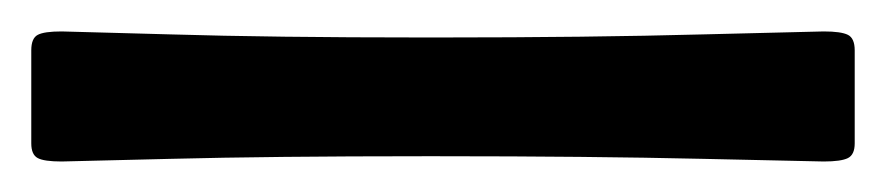

<svg xmlns="http://www.w3.org/2000/svg" viewBox="-30 155 572 124"><path d="M243.2 255.9Q146 255.9 79.6 257.6Q13.2 259.3 9.8 259.3Q-1.5 259.3 -5.6 257.1Q-9.8 254.9 -9.8 247.6V187.5Q-9.8 179.7 -5.6 177.5Q-1.5 175.3 9.8 175.3Q13.2 175.3 79.6 177.2Q146 179.2 243.2 179.2H253.4Q350.6 179.2 424.6 177.2Q498.5 175.3 502 175.3Q513.2 175.3 517.6 177.5Q522 179.7 522 187.5V247.6Q522 254.9 517.6 257.1Q513.2 259.3 502 259.3Q498.5 259.3 424.6 257.6Q350.6 255.9 253.4 255.9Z"/></svg>

Font: Cooper* SemiBold
Style: Regular
Weight: 600
Designer: Owen Earl
Foundry: indestructible type*
Version: Version 0.001